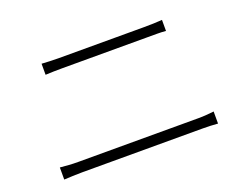

<svg xmlns="http://www.w3.org/2000/svg" viewBox="-88 -779 1133 881"><g transform="rotate(-20 478.0 -338.5)"><path d="M92 -130Q114 -128 134.5 -126.5Q155 -125 181 -125H768Q787 -125 805.5 -126.5Q824 -128 843 -130V-71Q806 -74 768 -74H181Q155 -74 134.5 -73Q114 -72 92 -71ZM176 -606Q196 -605 215.5 -604Q235 -603 258 -603H676Q725 -603 764 -606V-552Q744 -554 721.5 -554Q699 -554 676 -554H258Q235 -554 215.5 -553.5Q196 -553 176 -552Z"/></g></svg>

Font: Kinto Sans Light
Style: Regular
Weight: 300
Designer: Authors: Ryoko NISHIZUKA  (kana & ideographs); Paul D. Hunt (Latin, Greek & Cyrillic); Wenlong ZHANG  (bopomofo); Sandol
Foundry: Adobe Systems Incorporated, ookami Inc.
Version: Version 0.001